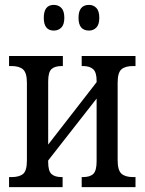

<svg xmlns="http://www.w3.org/2000/svg" viewBox="-20 -765 591 785"><path d="M159 -692Q159 -745 200 -745Q219 -745 231 -732.5Q243 -720 243 -692Q243 -665 231 -652.5Q219 -640 200 -640Q159 -640 159 -692ZM301 -692Q301 -745 344 -745Q362 -745 374 -732.5Q386 -720 386 -692Q386 -665 374 -652.5Q362 -640 344 -640Q301 -640 301 -692ZM17 -41H27Q59 -41 74.5 -54Q90 -67 90 -109V-426Q90 -467 74.5 -481Q59 -495 27 -495H17V-536H237V-495H233Q204 -495 190.5 -482.5Q177 -470 177 -432V-174L375 -429V-435Q375 -469 361 -482Q347 -495 319 -495H314V-536H534V-495H524Q492 -495 476.5 -481.5Q461 -468 461 -427V-110Q461 -69 476.5 -55Q492 -41 524 -41H534V0H314V-41H319Q348 -41 361.5 -54Q375 -67 375 -106V-362L177 -109V-102Q177 -66 190.5 -53.5Q204 -41 232 -41H236V0H17Z"/></svg>

Font: Noto Serif Cond
Style: Regular
Weight: 400
Width: 3
Designer: Monotype Design Team
Foundry: Monotype Imaging Inc.
Version: Version 1.001